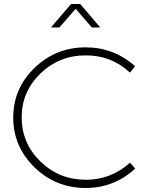

<svg xmlns="http://www.w3.org/2000/svg" viewBox="-20 -936 743 957"><path d="M380 -916 480 -799H438L357 -892L276 -799H234L334 -916ZM407 -700Q548 -700 653 -606L628 -574Q536 -660 408 -660Q275 -660 181.5 -569.5Q88 -479 88 -351Q88 -222 181.5 -131Q275 -40 408 -40Q533 -40 628 -125L654 -96Q549 1 407 1Q258 1 152 -102Q46 -205 46 -350Q46 -495 152 -597.5Q258 -700 407 -700Z"/></svg>

Font: Montserrat Ultra Light
Style: Regular
Weight: 200
Designer: Julieta Ulanovsky
Foundry: Julieta Ulanovsky
Version: Version 3.100;PS 003.100;hotconv 1.0.88;makeotf.lib2.5.64775